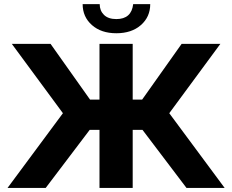

<svg xmlns="http://www.w3.org/2000/svg" viewBox="-20 -926 1144 946"><path d="M553.2 -762.2Q478.5 -762.2 432.9 -802.5Q387.2 -842.8 387.2 -905.8H471.2Q471.2 -873.5 492.2 -852.8Q513.2 -832 553.2 -832Q627.9 -832 636.2 -905.8H720.2Q720.2 -842.8 674.3 -802.5Q628.4 -762.2 553.2 -762.2ZM17.1 0 290 -368.2 38.1 -710H229L423.8 -435.1H470.2V-710H633.8V-435.1H680.2L875 -710H1065.9L814 -368.2L1086.9 0H898.9L682.1 -286.1H633.8V0H470.2V-286.1H421.9L205.1 0Z"/></svg>

Font: Raleway-v4020 ExtraBold
Style: Regular
Weight: 800
Designer: Matt McInerney, Pablo Impallari, Rodrigo Fuenzalida
Foundry: Matt McInerney, Pablo Impallari, Rodrigo Fuenzalida
Version: Version 4.020;PS 004.020;hotconv 1.0.88;makeotf.lib2.5.64775